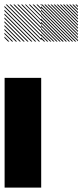

<svg xmlns="http://www.w3.org/2000/svg" viewBox="-21 -855 375 875"><path d="M334.2 -822.5 322.5 -834.2H328.3L334.2 -828.3ZM334.2 -808.3 308.3 -834.2H314.2L334.2 -814.2ZM334.2 -794.2 294.2 -834.2H300L334.2 -800ZM334.2 -780 280 -834.2H285.8L334.2 -785.8ZM334.2 -765.8 265.8 -834.2H271.7L334.2 -771.7ZM334.2 -751.7 251.7 -834.2H257.5L334.2 -757.5ZM334.2 -737.5 237.5 -834.2H243.3L334.2 -743.3ZM334.2 -723.3 223.3 -834.2H229.2L334.2 -729.2ZM334.2 -709.2 209.2 -834.2H215L334.2 -715ZM334.2 -695 195 -834.2H200.8L334.2 -700.8ZM334.2 -680.8 180.8 -834.2H186.7L334.2 -686.7ZM334.2 -666.7 166.7 -834.2H172.5L334.2 -672.5ZM320.8 -665.8 165.8 -820.8V-826.7L326.7 -665.8ZM306.7 -665.8 165.8 -806.7V-812.5L312.5 -665.8ZM292.5 -665.8 165.8 -792.5V-798.3L298.3 -665.8ZM278.3 -665.8 165.8 -778.3V-784.2L284.2 -665.8ZM263.3 -665.8 165.8 -763.3V-770L270 -665.8ZM250 -665.8 165.8 -750V-755.8L255.8 -665.8ZM235.8 -665.8 165.8 -735.8V-741.7L241.7 -665.8ZM221.7 -665.8 165.8 -721.7V-727.5L227.5 -665.8ZM207.5 -665.8 165.8 -707.5V-713.3L213.3 -665.8ZM193.3 -665.8 165.8 -693.3V-699.2L199.2 -665.8ZM179.2 -665.8 165.8 -679.2V-685L185 -665.8ZM167.5 -829.2 162.5 -834.2H167.5ZM167.5 -811.7 145 -834.2H150.8L167.5 -817.5ZM167.5 -794.2 127.5 -834.2H133.3L167.5 -800ZM167.5 -776.7 110 -834.2H115.8L167.5 -782.5ZM167.5 -759.2 92.5 -834.2H97.5L167.5 -764.2ZM167.5 -741.7 75 -834.2H80.8L167.5 -747.5ZM167.5 -724.2 57.5 -834.2H63.3L167.5 -730ZM167.5 -706.7 40 -834.2H45.8L167.5 -712.5ZM167.5 -689.2 22.5 -834.2H28.3L167.5 -695ZM167.5 -671.7 5 -834.2H10.8L167.5 -677.5ZM155.8 -665.8 -0.8 -822.5V-828.3L161.7 -665.8ZM138.3 -665.8 -0.8 -805V-810.8L144.2 -665.8ZM120.8 -665.8 -0.8 -787.5V-793.3L126.7 -665.8ZM103.3 -665.8 -0.8 -770V-775.8L109.2 -665.8ZM85.8 -665.8 -0.8 -752.5V-758.3L91.7 -665.8ZM68.3 -665.8 -0.8 -735V-740.8L74.2 -665.8ZM50.8 -665.8 -0.8 -717.5V-723.3L56.7 -665.8ZM33.3 -665.8 -0.8 -700V-705.8L39.2 -665.8ZM15.8 -665.8 -0.8 -682.5V-688.3L21.7 -665.8ZM167.5 -834.2H168.3L167.5 -835ZM0 -166.7H166.7V0H0ZM0 -333.3H166.7V0H0ZM0 -500H166.7V-166.7H0Z"/></svg>

Font: 0xA000-Pixelated
Style: Pixelated
Weight: 400
Version: Version 0.1